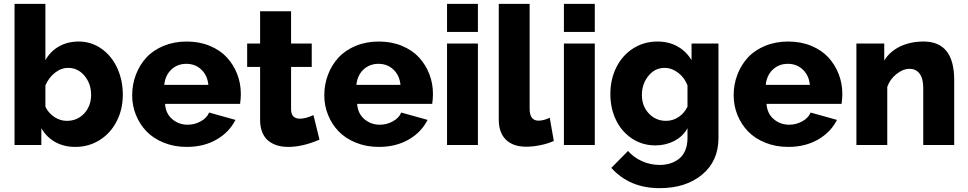

<svg xmlns="http://www.w3.org/2000/svg" viewBox="-20 -750 5006 993"><path d="M193.8 -86.9V0H55.2V-730H214.8V-439Q240.7 -484.9 285.2 -510Q329.6 -535.2 387.2 -535.2Q452.1 -535.2 504.6 -498.3Q557.1 -461.4 586.2 -398.4Q615.2 -335.4 615.2 -259.8Q615.2 -184.6 583.5 -122.8Q551.8 -61 495.4 -25.6Q439 9.8 370.1 9.8Q310.5 9.8 265.6 -15.4Q220.7 -40.5 193.8 -86.9ZM451.2 -259.8Q451.2 -316.9 417.2 -357.9Q383.3 -398.9 333 -398.9Q295.9 -398.9 263.9 -373.5Q231.9 -348.1 214.8 -308.1V-198.2Q230.5 -165 261 -145Q291.5 -125 325.2 -125Q380.4 -125 415.8 -163.6Q451.2 -202.1 451.2 -259.8Z M945.8 9.8Q881.3 9.8 827.4 -12Q773.4 -33.7 738 -70.3Q702.6 -106.9 683.1 -155.3Q663.6 -203.6 663.6 -256.8Q663.6 -313.5 682.9 -364Q702.1 -414.6 737.3 -452.6Q772.5 -490.7 826.4 -512.9Q880.4 -535.2 945.8 -535.2Q1011.2 -535.2 1064.9 -512.9Q1118.7 -490.7 1153.3 -453.1Q1188 -415.5 1206.8 -366.9Q1225.6 -318.4 1225.6 -264.2Q1225.6 -239.3 1221.7 -212.9H833.5Q836.9 -162.6 870.8 -133.8Q904.8 -105 950.7 -105Q986.8 -105 1018.6 -122.6Q1050.3 -140.1 1061.5 -168L1197.8 -129.9Q1166 -66.4 1100.1 -28.3Q1034.2 9.8 945.8 9.8ZM829.6 -311H1057.6Q1052.7 -360.4 1021.2 -390.1Q989.7 -419.9 943.8 -419.9Q897.5 -419.9 866 -390.1Q834.5 -360.4 829.6 -311Z M1632.3 -27.8Q1545.4 9.8 1471.2 9.8Q1439.9 9.8 1414.3 2.2Q1388.7 -5.4 1368.4 -21.5Q1348.1 -37.6 1336.7 -65.2Q1325.2 -92.8 1325.2 -129.9V-403.8H1258.3V-524.9H1325.2V-691.9H1485.4V-524.9H1592.3V-403.8H1485.4V-185.1Q1485.4 -136.2 1531.2 -136.2Q1561 -136.2 1601.1 -154.8Z M1939.5 9.8Q1875 9.8 1821 -12Q1767.1 -33.7 1731.7 -70.3Q1696.3 -106.9 1676.8 -155.3Q1657.2 -203.6 1657.2 -256.8Q1657.2 -313.5 1676.5 -364Q1695.8 -414.6 1731 -452.6Q1766.1 -490.7 1820.1 -512.9Q1874 -535.2 1939.5 -535.2Q2004.9 -535.2 2058.6 -512.9Q2112.3 -490.7 2147 -453.1Q2181.6 -415.5 2200.4 -366.9Q2219.2 -318.4 2219.2 -264.2Q2219.2 -239.3 2215.3 -212.9H1827.1Q1830.6 -162.6 1864.5 -133.8Q1898.4 -105 1944.3 -105Q1980.5 -105 2012.2 -122.6Q2043.9 -140.1 2055.2 -168L2191.4 -129.9Q2159.7 -66.4 2093.8 -28.3Q2027.8 9.8 1939.5 9.8ZM1823.2 -311H2051.3Q2046.4 -360.4 2014.9 -390.1Q1983.4 -419.9 1937.5 -419.9Q1891.1 -419.9 1859.6 -390.1Q1828.1 -360.4 1823.2 -311Z M2292 -585V-730H2451.7V-585ZM2292 0V-524.9H2451.7V0Z M2559.6 -730H2719.2V-187Q2719.2 -126 2765.1 -126Q2792 -126 2823.2 -141.1L2844.2 -21Q2814.5 -7.3 2775.1 0.7Q2735.8 8.8 2702.1 8.8Q2633.8 8.8 2596.7 -27.3Q2559.6 -63.5 2559.6 -130.9Z M2896.5 -585V-730H3056.2V-585ZM2896.5 0V-524.9H3056.2V0Z M3136.7 -263.2Q3136.7 -339.4 3167.5 -401.4Q3198.2 -463.4 3254.2 -499.3Q3310.1 -535.2 3380.9 -535.2Q3439 -535.2 3483.9 -510Q3528.8 -484.9 3556.6 -439V-524.9H3695.8V-36.1Q3695.8 82.5 3611.6 152.8Q3527.3 223.1 3391.6 223.1Q3235.8 223.1 3141.6 118.2L3228 30.8Q3256.8 64 3300.3 83.5Q3343.8 103 3391.6 103Q3421.4 103 3446.8 95Q3472.2 86.9 3492.4 70.8Q3512.7 54.7 3524.2 27.3Q3535.6 0 3535.6 -36.1V-86.9Q3512.2 -44.4 3467.5 -21.2Q3422.9 2 3369.6 2Q3301.8 2 3248 -33.9Q3194.3 -69.8 3165.5 -130.1Q3136.7 -190.4 3136.7 -263.2ZM3535.6 -198.2V-308.1Q3520 -349.1 3487.1 -374Q3454.1 -398.9 3417 -398.9Q3366.7 -398.9 3333.3 -357.2Q3299.8 -315.4 3299.8 -258.8Q3299.8 -201.2 3335.7 -163.1Q3371.6 -125 3424.8 -125Q3460.4 -125 3490 -145Q3519.5 -165 3535.6 -198.2Z M4056.6 9.8Q3992.2 9.8 3938.2 -12Q3884.3 -33.7 3848.9 -70.3Q3813.5 -106.9 3793.9 -155.3Q3774.4 -203.6 3774.4 -256.8Q3774.4 -313.5 3793.7 -364Q3813 -414.6 3848.1 -452.6Q3883.3 -490.7 3937.3 -512.9Q3991.2 -535.2 4056.6 -535.2Q4122.1 -535.2 4175.8 -512.9Q4229.5 -490.7 4264.2 -453.1Q4298.8 -415.5 4317.6 -366.9Q4336.4 -318.4 4336.4 -264.2Q4336.4 -239.3 4332.5 -212.9H3944.3Q3947.8 -162.6 3981.7 -133.8Q4015.6 -105 4061.5 -105Q4097.7 -105 4129.4 -122.6Q4161.1 -140.1 4172.4 -168L4308.6 -129.9Q4276.9 -66.4 4210.9 -28.3Q4145 9.8 4056.6 9.8ZM3940.4 -311H4168.5Q4163.6 -360.4 4132.1 -390.1Q4100.6 -419.9 4054.7 -419.9Q4008.3 -419.9 3976.8 -390.1Q3945.3 -360.4 3940.4 -311Z M4915 0H4754.9V-294.9Q4754.9 -344.7 4735.8 -369.4Q4716.8 -394 4684.1 -394Q4650.4 -394 4616.7 -367.4Q4583 -340.8 4568.8 -300.8V0H4409.2V-524.9H4553.2V-437Q4582 -483.9 4635 -509.5Q4688 -535.2 4756.8 -535.2Q4915 -535.2 4915 -335.9Z"/></svg>

Font: Raleway-v4020 ExtraBold
Style: Regular
Weight: 800
Designer: Matt McInerney, Pablo Impallari, Rodrigo Fuenzalida
Foundry: Matt McInerney, Pablo Impallari, Rodrigo Fuenzalida
Version: Version 4.020;PS 004.020;hotconv 1.0.88;makeotf.lib2.5.64775